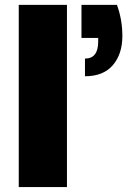

<svg xmlns="http://www.w3.org/2000/svg" viewBox="-20 -760 535 780"><path d="M311 -740.2H455.1Q477.1 -680.2 477.1 -613.8Q477.1 -540.5 438.5 -495.4Q399.9 -450.2 325.2 -450.2V-522Q378.9 -522 378.9 -590.8V-606H311ZM56.2 0V-740.2H252V0Z"/></svg>

Font: Poppins ExtraBold
Style: Regular
Weight: 800
Designer: Ninad Kale (Devanagari), Jonny Pinhorn (Latin)
Foundry: Indian Type Foundry
Version: Version 3.200;PS 1.000;hotconv 16.6.54;makeotf.lib2.5.65590